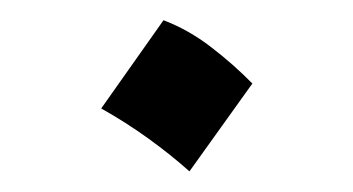

<svg xmlns="http://www.w3.org/2000/svg" viewBox="-20 -158 346 188"><path d="M140.1 -138.2Q164.6 -128.9 186.8 -111.8Q209 -94.7 227.1 -76.2L165.5 9.8Q147.5 -6.3 125.5 -22.2Q103.5 -38.1 79.1 -51.8Z"/></svg>

Font: Pinar DS3-Regular
Style: Regular
Weight: 400
Designer: Amin Abedi
Version: Version 2.000